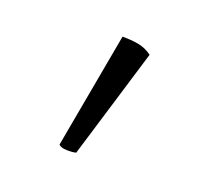

<svg xmlns="http://www.w3.org/2000/svg" viewBox="-44 -784 294 274"><g transform="rotate(15 103.0 -647.0)"><path d="M87 -559Q82 -558 73 -559Q64 -560 61 -564L108 -736Q121 -735 132 -732Q143 -729 152 -721Z"/></g></svg>

Font: Arima ExtraLight
Style: Regular
Weight: 250
Designer: Joana Correia and Natanael Gama
Foundry: NDISCOVER
Version: Version 1.101;gftools[0.9.23]